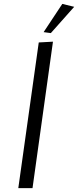

<svg xmlns="http://www.w3.org/2000/svg" viewBox="-20 -966 401 986"><path d="M361 -931 241 -796 204 -801 300 -946ZM147 0H74L179 -748L252 -752Z"/></svg>

Font: Arsenal SC
Style: Italic
Weight: 400
Italic angle: -9.10001°
Designer: Andrij Shevchenko
Foundry: Stairsfor
Version: Version 2.001; ttfautohint (v1.8.4.7-5d5b)